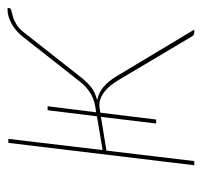

<svg xmlns="http://www.w3.org/2000/svg" viewBox="-33 -499 532 506"><g transform="rotate(-90 233.0 -246.0)"><path d="M90.5 -241.5 179.5 -256.5 195.5 -386.5H206L190 -258.5L205.5 -261Q226.5 -264.5 242.2 -274.8Q258 -285 271 -301.5L388.5 -451Q394.5 -459 402.8 -466.5Q411 -474 420.2 -479.5Q429.5 -485 439.5 -488.5Q449.5 -492 458.5 -492H465.5L464.5 -487Q463.5 -483 457.2 -481.8Q451 -480.5 441.5 -477.8Q432 -475 421 -468.2Q410 -461.5 399 -447L283 -299.5Q269.5 -282.5 256.5 -272Q243.5 -261.5 222 -256Q243 -251.5 258 -238.2Q273 -225 285 -205L408 0H401.5Q394.5 0 391 -4.5L276 -198Q269.5 -209 261.8 -219Q254 -229 244.5 -236.5Q235 -244 224 -247.8Q213 -251.5 200.5 -249.5L189 -247.5L171 -100.5H160.5L178 -246L89 -231.5L61.5 0H50.5L109.5 -490H120Z"/></g></svg>

Font: Lato Hairline
Style: Italic
Weight: 100
Italic angle: -7°
Designer: Lukasz Dziedzic
Foundry: tyPoland Lukasz Dziedzic
Version: Version 2.007; 2014-02-27